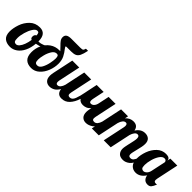

<svg xmlns="http://www.w3.org/2000/svg" viewBox="143 -1784 2811 2811"><g transform="rotate(45 1548.5 -379.0)"><path d="M29 -34C57.7 -8.7 96.7 4 146 4C186.7 4 224.3 -8.3 259 -33C293.7 -57.7 322 -92.7 344 -138C366 -183.3 379.7 -236.3 385 -297C421.7 -303 455.5 -313.2 486.5 -327.5C517.5 -341.8 542.7 -359.3 562 -380L553 -407C529.7 -390.3 503.7 -376.2 475 -364.5C446.3 -352.8 421 -347 399 -347C393.7 -347 390 -347.3 388 -348V-349C388 -455.7 345.3 -509 260 -509C197.3 -509 145.3 -488.8 104 -448.5C62.7 -408.2 32.7 -360.3 14 -305C-4.7 -249.7 -14 -199.3 -14 -154C-14 -99.3 0.3 -59.3 29 -34ZM234 -113.5C218 -95.2 202 -86 186 -86C166.7 -86 153.3 -91.5 146 -102.5C138.7 -113.5 135 -135 135 -167C135 -201 141.3 -240.3 154 -285C166.7 -329.7 183.3 -368 204 -400C224.7 -432 246 -448 268 -448C281.3 -448 290.7 -443.8 296 -435.5C301.3 -427.2 304.7 -412 306 -390C285.3 -381.3 275 -363.3 275 -336C275 -312 284 -298 302 -294C296.7 -255.3 288 -220.2 276 -188.5C264 -156.8 250 -131.8 234 -113.5Z M467.5 -37.5C495.2 -9.8 534.7 4 586 4C634 4 676.3 -12.7 713 -46C749.7 -79.3 777.8 -121.5 797.5 -172.5C817.2 -223.5 827 -274.3 827 -325C827 -371.7 818.3 -412.3 801 -447C783.7 -481.7 762.7 -514 738 -544C726.7 -558.7 721 -567.3 721 -570C721 -574.7 722.2 -577.8 724.5 -579.5C726.8 -581.2 730 -582 734 -582H830C866 -582 894.2 -586.7 914.5 -596C934.8 -605.3 951.3 -622.7 964 -648C976.7 -673.3 988.3 -712 999 -764H955C951 -748.7 946.7 -737.8 942 -731.5C937.3 -725.2 931 -721 923 -719C915 -717 902.3 -716 885 -716H854H702C664.7 -716 637.3 -710 620 -698C602.7 -686 594 -667.3 594 -642C594 -621.3 600 -602.5 612 -585.5C624 -568.5 642.3 -548 667 -524C689 -502 705.3 -484.7 716 -472L699 -473C643 -473 594.3 -458.3 553 -429C511.7 -399.7 480.2 -361.3 458.5 -314C436.8 -266.7 426 -217 426 -165C426 -107.7 439.8 -65.2 467.5 -37.5ZM692 -136C674 -102.7 651.3 -86 624 -86C604.7 -86 591.2 -91.2 583.5 -101.5C575.8 -111.8 572 -131.3 572 -160C572 -182.7 577 -214.3 587 -255C597 -295.7 612 -332 632 -364C652 -396 676.7 -412 706 -412C719.3 -412 729 -407.3 735 -398C741 -388.7 744 -371.3 744 -346C744 -323.3 739.8 -291 731.5 -249C723.2 -207 710 -169.3 692 -136Z M890.5 -24C910.2 -4 936 6 968 6C994 6 1019.5 -0.7 1044.5 -14C1069.5 -27.3 1093.3 -52.3 1116 -89C1119.3 -57.7 1129.5 -34 1146.5 -18C1163.5 -2 1186.3 6 1215 6C1265 6 1306.8 -11.8 1340.5 -47.5C1374.2 -83.2 1400.3 -130.7 1419 -190C1437.7 -162 1466.7 -148 1506 -148C1526.7 -148 1547 -152 1567 -160C1587 -168 1606.7 -182.7 1626 -204L1621 -179C1615.7 -152.3 1613 -130.7 1613 -114C1613 -74 1622.8 -44 1642.5 -24C1662.2 -4 1688 6 1720 6C1756.7 6 1793.2 -6.8 1829.5 -32.5C1865.8 -58.2 1896.3 -107 1921 -179H1879C1871 -152.3 1860.2 -131 1846.5 -115C1832.8 -99 1816.7 -91 1798 -91C1783.3 -91 1772.8 -93.8 1766.5 -99.5C1760.2 -105.2 1757 -114.7 1757 -128C1757 -139.3 1758.3 -150 1761 -160L1833 -500H1689L1654 -333C1648.7 -306.3 1638.8 -285 1624.5 -269C1610.2 -253 1593.3 -245 1574 -245C1554 -245 1544 -258.7 1544 -286C1544 -294.7 1545 -304 1547 -314L1586 -500H1442L1408 -337L1402 -306C1390.7 -244.7 1377.2 -193.5 1361.5 -152.5C1345.8 -111.5 1323 -91 1293 -91C1278.3 -91 1267.8 -93.8 1261.5 -99.5C1255.2 -105.2 1252 -114.7 1252 -128C1252 -139.3 1253.3 -150 1256 -160L1328 -500H1184L1116 -179C1108 -151.7 1097.3 -130.2 1084 -114.5C1070.7 -98.8 1054.7 -91 1036 -91C1016 -91 1006 -104.7 1006 -132C1006 -140.7 1007 -150 1009 -160L1081 -500H937L869 -179C863.7 -152.3 861 -130.7 861 -114C861 -74 870.8 -44 890.5 -24Z M2397.5 -26.5C2416.5 -4.8 2446.3 6 2487 6C2521.7 6 2555.2 -6.5 2587.5 -31.5C2619.8 -56.5 2648.3 -105.7 2673 -179H2631C2619 -149 2607 -126.8 2595 -112.5C2583 -98.2 2567 -91 2547 -91C2532.3 -91 2522 -94.7 2516 -102C2510 -109.3 2507 -119.7 2507 -133C2507 -144.3 2509.2 -159.8 2513.5 -179.5C2517.8 -199.2 2522.7 -219.3 2528 -240C2536.7 -274 2543.3 -302.8 2548 -326.5C2552.7 -350.2 2555 -371.7 2555 -391C2555 -429 2545 -457.3 2525 -476C2505 -494.7 2478 -504 2444 -504C2388 -504 2341.7 -475.7 2305 -419C2295 -476.3 2260.7 -505 2202 -505C2154.7 -505 2114 -486 2080 -448L2091 -500H1947L1841 0H1985L2053 -321C2061 -349 2071.8 -371.5 2085.5 -388.5C2099.2 -405.5 2115.3 -414 2134 -414C2154 -414 2164 -399.3 2164 -370C2164 -361.3 2163 -353 2161 -345L2088 0H2232L2300 -321C2308 -348.3 2318.7 -370.5 2332 -387.5C2345.3 -404.5 2360.7 -413 2378 -413C2402 -413 2414 -396 2414 -362C2414 -348 2411.7 -329.7 2407 -307C2402.3 -284.3 2397.3 -261.3 2392 -238C2390.7 -233.3 2388.2 -222.7 2384.5 -206C2380.8 -189.3 2377.3 -172.2 2374 -154.5C2370.7 -136.8 2369 -121 2369 -107C2369 -75 2378.5 -48.2 2397.5 -26.5Z M2656 -33C2681.3 -7 2713 6 2751 6C2809.7 6 2859.3 -25 2900 -87C2904 -57.7 2914.5 -34.8 2931.5 -18.5C2948.5 -2.2 2970.7 6 2998 6C3023.3 6 3042.7 -1.5 3056 -16.5C3069.3 -31.5 3083.3 -57.7 3098 -95C3092.7 -92.3 3085.3 -91 3076 -91C3061.3 -91 3050.8 -93.8 3044.5 -99.5C3038.2 -105.2 3035 -114.7 3035 -128C3035 -139.3 3036.3 -150 3039 -160L3111 -500H2967L2956 -447V-454C2956 -469.3 2949.3 -481.7 2936 -491C2922.7 -500.3 2902.3 -505 2875 -505C2821 -505 2774.5 -486.2 2735.5 -448.5C2696.5 -410.8 2667.2 -364.8 2647.5 -310.5C2627.8 -256.2 2618 -204.3 2618 -155C2618 -99.7 2630.7 -59 2656 -33ZM2865.5 -114.5C2849.2 -98.8 2832.7 -91 2816 -91C2802 -91 2790.2 -95.7 2780.5 -105C2770.8 -114.3 2766 -135.7 2766 -169C2766 -202.3 2772 -240.8 2784 -284.5C2796 -328.2 2812.7 -365.5 2834 -396.5C2855.3 -427.5 2879.3 -443 2906 -443C2920 -443 2930.3 -438.8 2937 -430.5C2943.7 -422.2 2947 -413.7 2947 -405L2899 -179C2893 -151.7 2881.8 -130.2 2865.5 -114.5Z"/></g></svg>

Font: DonutKreme
Style: Regular
Weight: 400
Designer: Impallari Type
Foundry: Impallari Type
Version: Version 2.100